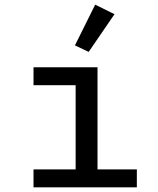

<svg xmlns="http://www.w3.org/2000/svg" viewBox="-20 -805 680 825"><path d="M124 -77H305V-439H124V-516H399V-77H568V0H124ZM361 -582 302 -610 389 -785 472 -744Z"/></svg>

Font: Writer
Style: Regular
Weight: 400
Monospace: yes
Designer: Mike Abbink, Paul van der Laan, Pieter van Rosmalen
Foundry: Bold Monday
Version: Version 2.001 2020